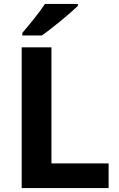

<svg xmlns="http://www.w3.org/2000/svg" viewBox="-20 -954 605 974"><path d="M375 -924V-934H208C179 -889 125 -824 93 -787V-774H192C243 -809 337 -887 375 -924ZM90 0H531V-125H241V-714H90Z"/></svg>

Font: Noto Sans Adlam
Style: Bold
Weight: 700
Designer: Mark Jamra, Neil Patel
Foundry: JamraPatel LLC
Version: Version 3.001